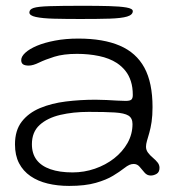

<svg xmlns="http://www.w3.org/2000/svg" viewBox="-20 -588 597 647"><path d="M213 38.5Q174 38.5 140.8 30.5Q107.5 22.5 82.8 5.5Q58 -11.5 44.2 -38Q30.5 -64.5 30.5 -101.5Q30.5 -148.5 53.2 -178Q76 -207.5 114.8 -223.8Q153.5 -240 202 -246Q250.5 -252 302 -252Q320 -252 339 -251Q358 -250 375 -249Q392 -248 403.5 -248Q417.5 -248 422.5 -252.2Q427.5 -256.5 427.5 -268Q427.5 -294 421 -314.2Q414.5 -334.5 402.5 -349.5Q390.5 -364.5 374 -375.5Q348.5 -392 313.8 -399.2Q279 -406.5 239.5 -406.5Q194 -406.5 163 -396.8Q132 -387 111.5 -377Q91 -367 77 -367Q64 -367 57.8 -371.2Q51.5 -375.5 51.5 -385.5Q51.5 -397.5 65.2 -410.2Q79 -423 104.5 -433.8Q130 -444.5 165.5 -451.2Q201 -458 244 -458Q328 -458 383.5 -434.2Q439 -410.5 466.5 -360Q494 -309.5 494 -227Q494 -198.5 490.8 -177Q487.5 -155.5 483 -140Q478.5 -124.5 475.2 -113.2Q472 -102 472 -93.5Q472 -82.5 478.8 -73.5Q485.5 -64.5 494.8 -56.8Q504 -49 510.8 -40.8Q517.5 -32.5 517.5 -22.5Q517.5 -8 507.8 -2.2Q498 3.5 488 3.5Q475.5 3.5 467 -6.5Q458.5 -16.5 450.5 -26Q442.5 -35.5 430.5 -35.5Q423.5 -35.5 416.2 -32.5Q409 -29.5 397.5 -20.5Q383.5 -9.5 361 4.2Q338.5 18 302.8 28.2Q267 38.5 213 38.5ZM224.5 -7Q263.5 -7 299.8 -19.5Q336 -32 364.5 -54.2Q393 -76.5 409.8 -106.2Q426.5 -136 426.5 -170Q426.5 -190 412.8 -198.5Q399 -207 366.8 -209Q334.5 -211 279 -211Q226.5 -211 183 -200.8Q139.5 -190.5 113.5 -166.8Q87.5 -143 87.5 -102Q87.5 -70.5 103.2 -49.5Q119 -28.5 149.8 -17.8Q180.5 -7 224.5 -7ZM250.5 -524Q200.5 -524 161.8 -525Q123 -526 101 -530.8Q79 -535.5 79 -546Q79 -556.5 93.2 -561.2Q107.5 -566 146.8 -567.2Q186 -568.5 261.5 -568.5Q309 -568.5 346.5 -567.5Q384 -566.5 405.8 -562.8Q427.5 -559 427.5 -550.5Q427.5 -538 408.2 -532.2Q389 -526.5 350 -525.2Q311 -524 250.5 -524Z"/></svg>

Font: Gluten ExtraLight
Style: Regular
Weight: 250
Designer: Tyler Finck
Foundry: Etcetera Type Company
Version: Version 1.300